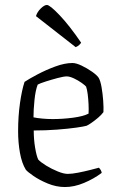

<svg xmlns="http://www.w3.org/2000/svg" viewBox="-20 -754 473 774"><path d="M242 0Q207 0 173 -14Q139 -28 114.5 -45Q90 -62 84 -70Q68 -96 60.5 -137.5Q53 -179 53 -225Q53 -285 60.5 -338Q68 -391 79 -424Q97 -436 131 -454Q165 -472 203 -486Q241 -500 272 -500Q287 -500 309 -489.5Q331 -479 351 -465Q371 -451 378 -440Q385 -428 389.5 -402Q394 -376 396 -348Q398 -320 397 -302Q389 -291 375.5 -279.5Q362 -268 349 -259Q336 -250 329 -247Q319 -244 287.5 -239.5Q256 -235 210.5 -231.5Q165 -228 116 -228Q116 -192 121.5 -159Q127 -126 134 -111Q144 -100 166 -86.5Q188 -73 212.5 -63Q237 -53 253 -53Q270 -53 295.5 -58Q321 -63 344.5 -69Q368 -75 379 -78Q382 -75 385.5 -69.5Q389 -64 390 -57Q358 -33 318.5 -16.5Q279 0 242 0ZM192 -274Q233 -274 274.5 -279.5Q316 -285 337 -296Q338 -312 337 -333.5Q336 -355 333.5 -374.5Q331 -394 327 -405Q323 -410 309 -420Q295 -430 278 -438Q261 -446 249 -446Q237 -446 212.5 -439.5Q188 -433 164.5 -425.5Q141 -418 132 -413Q123 -390 119 -350.5Q115 -311 115 -281Q129 -278 150 -276Q171 -274 192 -274ZM285 -564 125 -689Q130 -706 144.5 -720Q159 -734 169 -734Q181 -734 220.5 -692.5Q260 -651 307 -582Q305 -578 299 -572.5Q293 -567 285 -564Z"/></svg>

Font: Texturina 72pt ExtraLight
Style: Regular
Weight: 200
Designer: Guillermo Torres Carreño
Foundry: Omnibus-Type
Version: Version 1.002; ttfautohint (v1.8.3)